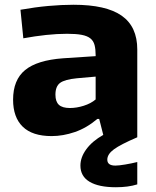

<svg xmlns="http://www.w3.org/2000/svg" viewBox="-20 -567 657 807"><path d="M467 220Q395 220 356.5 197Q318 174 318 129Q318 94 343 60Q368 26 414 0L397 -67H389Q344 -29 294.5 -12Q245 5 197 5Q116 5 75.5 -34.5Q35 -74 35 -148Q35 -231 85.5 -272.5Q136 -314 245 -322L382 -331V-335Q382 -360 377.5 -377.5Q373 -395 360 -405.5Q347 -416 323.5 -420.5Q300 -425 262 -425Q220 -425 173.5 -420Q127 -415 78 -406L66 -526Q128 -537 183.5 -542Q239 -547 289 -547Q426 -547 491.5 -501Q557 -455 557 -359V10Q487 40 459 60.5Q431 81 431 104Q431 129 465 129Q479 129 506 124.5Q533 120 557 114V208Q519 220 467 220ZM274 -113Q302 -113 332 -122.5Q362 -132 382 -149V-245L303 -238Q252 -233 232.5 -218.5Q213 -204 213 -169Q213 -140 227.5 -126.5Q242 -113 274 -113Z"/></svg>

Font: Encode Sans Wide
Style: Bold
Weight: 700
Designer: Pablo Impallari, Andres Torresi
Foundry: Pablo Impallari, Andres Torresi
Version: Version 1.000; ttfautohint (v1.00) -l 8 -r 50 -G 200 -x 14 -